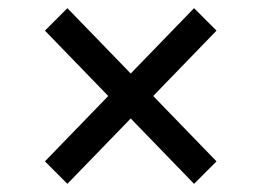

<svg xmlns="http://www.w3.org/2000/svg" viewBox="-20 -539 640 470"><path d="M455 -89 510 -144 355 -304 510 -464 455 -519 300 -359 145 -519 90 -464 245 -304 90 -144 145 -89 300 -249Z"/></svg>

Font: IBM Plex Thai Looped Text
Style: Regular
Weight: 450
Designer: Mike Abbink, Paul van der Laan, Pieter van Rosmalen, Ben Mitchell, Mark Frömberg
Foundry: Bold Monday
Version: Version 1.0